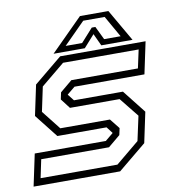

<svg xmlns="http://www.w3.org/2000/svg" viewBox="-79 -768 760 838"><g transform="rotate(-10 301.0 -349.0)"><path d="M2.5 0 32.5 -141.5H347.5L384.5 -172L384 -169.5L361 -199.5H143L62 -302.5L90.5 -437L215.5 -540H594L564 -398.5H254L217 -368L217.5 -371L241.5 -340.5H458.5L539.5 -237.5L511 -103L386 0ZM39 -31H379.5L483.5 -117L507 -225.5L438.5 -311H218.5L185.5 -354L192 -384.5L245.5 -429H540.5L558 -510H223L118 -423.5L95 -315L161.5 -230.5H381.5L416.5 -186.5L410 -156.5L356.5 -112H56ZM331 -698H457L539 -556H400.5L375.5 -610L327.5 -556H189ZM341.5 -675.5 247 -580.5H320L373 -639.5H389L417.5 -580.5H490.5L436.5 -675.5Z"/></g></svg>

Font: Tourney Thin Light
Style: Italic
Weight: 300
Italic angle: -12°
Version: Version 1.015